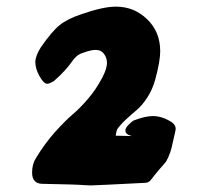

<svg xmlns="http://www.w3.org/2000/svg" viewBox="-20 -567 606 581"><path d="M331.1 -546.9Q385.7 -546.9 425.3 -508.8Q464.8 -470.7 464.8 -412.1Q464.8 -380.9 449.2 -324.2Q440.4 -293.9 424.8 -270.5Q409.2 -247.1 394 -234.4Q378.9 -221.7 361.3 -205.6Q343.8 -189.5 334 -174.8Q331.1 -164.1 330.1 -156.2H339.8Q344.7 -156.2 356.4 -155.8Q368.2 -155.3 378.9 -155.3Q359.4 -160.2 359.4 -171.9Q359.4 -179.7 369.1 -189.5Q378.9 -199.2 383.8 -202.1Q418.9 -215.8 442.4 -215.8Q471.7 -215.8 501 -196.3Q514.6 -185.5 510.7 -170.9Q502.9 -135.7 499.5 -121.1Q496.1 -106.4 489.7 -92.3Q483.4 -78.1 479.5 -74.2Q475.6 -70.3 462.4 -54.7Q449.2 -39.1 436.5 -22.5Q429.7 -13.7 418 -13.7Q266.6 -5.9 253.9 -5.9Q246.1 -5.9 234.9 -6.8Q223.6 -7.8 192.4 -8.8Q161.1 -9.8 109.4 -10.7Q77.1 -10.7 77.1 -44.9Q77.1 -70.3 88.9 -88.9Q116.2 -133.8 147 -168Q177.7 -202.1 199.2 -220.2Q220.7 -238.3 245.6 -267.1Q270.5 -295.9 290 -333Q303.7 -359.4 303.7 -377Q303.7 -391.6 294.9 -403.8Q286.1 -416 269.5 -416Q254.9 -416 231.4 -407.2Q218.8 -403.3 210.4 -395.5Q202.1 -387.7 196.8 -379.4Q191.4 -371.1 177.2 -355Q163.1 -338.9 142.6 -321.3Q128.9 -313.5 123 -313.5Q112.3 -313.5 99.6 -336.4Q86.9 -359.4 86.9 -378.9Q86.9 -397.5 103.5 -423.8Q136.7 -471.7 160.2 -490.7Q183.6 -509.8 224.6 -523.4Q291 -546.9 331.1 -546.9Z"/></svg>

Font: Essays1743
Style: Bold
Weight: 700
Designer: Based on the typeface in a 1743 English translation of the essays of Montaigne.  PostScript/TrueType font designed by Jo
Version: Version 002.100